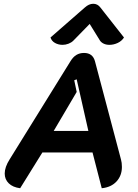

<svg xmlns="http://www.w3.org/2000/svg" viewBox="-20 -990 733 1019"><path d="M5 -69Q5 -103 31 -144L354 -665Q368 -688 385.5 -698.5Q403 -709 426 -709Q472 -709 484 -665L622 -144Q627 -127 627 -104Q627 -58 598.5 -27Q570 4 520 9L471 -181H205L87 9Q48 4 26.5 -17Q5 -38 5 -69ZM449 -295 387 -569 374 -564 387 -502 265 -295ZM312 -752Q290 -752 272 -762Q254 -772 248 -791L430 -950Q452 -970 475 -970Q498 -970 513 -950L638 -791Q626 -772 604.5 -762Q583 -752 561 -752Q544 -752 531 -758Q518 -764 511 -774L456 -863L369 -774Q359 -764 343.5 -758Q328 -752 312 -752Z"/></svg>

Font: K2D
Style: Bold Italic
Weight: 700
Italic angle: -10°
Designer: Katatrad Aksorn Co.,Ltd.
Foundry: Cadson Demak Co.,Ltd.
Version: Version 1.000; ttfautohint (v1.6)